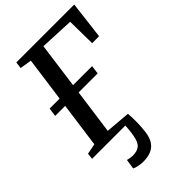

<svg xmlns="http://www.w3.org/2000/svg" viewBox="-286 -840 1172 1172"><g transform="rotate(-45 300.0 -254.5)"><path d="M222.5 234Q201 234 180.5 229.8Q160 225.5 147.5 219L157 155.5Q167.5 158.5 180.5 160.5Q193.5 162.5 200 162.5Q239 162.5 259.8 145.8Q280.5 129 289.5 83Q292 70 294 54.2Q296 38.5 297.2 23.5Q298.5 8.5 298.5 0H11.5L16 -39.5L84 -53L124 -344.5H37.5L45 -400H131.5L171 -688L95 -700L100.5 -743H600.5L571 -499L511 -498.5L508.5 -686L287.5 -696L247.5 -400H411.5L404.5 -344.5H240L200 -53L361 -39.5Q363 -9 363.2 29.2Q363.5 67.5 357.5 115Q352 158.5 334.2 184.5Q316.5 210.5 288.2 222.2Q260 234 222.5 234Z"/></g></svg>

Font: Merriweather 28pt Medium
Style: Italic
Weight: 500
Italic angle: -7.8°
Version: Version 2.101